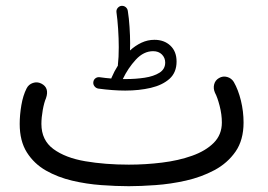

<svg xmlns="http://www.w3.org/2000/svg" viewBox="-20 -603 910 652"><path d="M296.9 -324.2Q297.9 -332.5 304.2 -337.2Q310.5 -341.8 318.4 -340.8Q338.4 -337.9 357.9 -336.4Q358.4 -337.9 358.9 -339.4Q368.2 -361.3 380.4 -380.4Q380.4 -381.8 380.4 -383.8Q383.3 -406.7 383.3 -442.9Q383.3 -472.2 381.1 -504.9Q378.9 -537.6 375.5 -561.5Q374.5 -569.8 379.6 -575.9Q384.8 -582 391.6 -583Q400.4 -584 406.7 -578.9Q413.1 -573.7 414.1 -565.4Q418 -541.5 419.9 -511.2Q421.9 -481 421.9 -456.5Q421.9 -443.8 421.4 -431.6Q439.5 -448.2 460.4 -458Q481.4 -467.8 504.4 -467.8Q537.6 -467.8 558.6 -448Q579.6 -428.2 579.6 -394Q579.6 -356.9 555.7 -335.4Q531.7 -314 492.2 -304.7Q452.6 -295.4 405.3 -295.4Q363.8 -295.4 313.5 -302.2Q305.7 -303.7 300.8 -310.1Q295.9 -316.4 296.9 -324.2ZM500 -429.2Q467.8 -429.2 441.2 -400.4Q414.6 -371.6 397 -334.5Q402.3 -334.5 407.7 -334.5Q440.9 -334.5 471.4 -339.1Q502 -343.8 521.5 -356Q541 -368.2 541 -390.6Q541 -406.7 529.8 -418Q518.6 -429.2 500 -429.2ZM46.9 -182.1Q46.9 -212.4 52.5 -245.6Q58.1 -278.8 70.3 -302.7Q77.1 -316.4 91.8 -321.3Q106.4 -326.2 120.1 -319.3Q148.4 -305.2 136.2 -269.5Q129.9 -255.4 125.2 -229.5Q120.6 -203.6 120.6 -182.1Q120.6 -127 161.4 -96.9Q202.1 -66.9 269.8 -55.4Q337.4 -43.9 417.5 -43.9Q474.1 -43.9 530 -50.8Q585.9 -57.6 632.1 -74Q678.2 -90.3 705.8 -117.9Q733.4 -145.5 733.4 -187Q733.4 -214.4 725.8 -243.7Q718.3 -272.9 710 -288.1Q703.6 -302.7 707.3 -316.7Q710.9 -330.6 723.6 -337.9Q736.8 -345.7 751.5 -341.6Q766.1 -337.4 773.9 -324.7Q789.1 -298.3 798.1 -261.5Q807.1 -224.6 807.1 -187Q807.1 -127.4 779.8 -88.1Q752.4 -48.8 708 -25.1Q663.6 -1.5 611.3 10.3Q559.1 22 508.1 25.6Q457 29.3 417.5 29.3Q374.5 29.3 324.2 25.6Q273.9 22 225.1 10.5Q176.3 -1 136 -23.9Q95.7 -46.9 71.3 -85.4Q46.9 -124 46.9 -182.1Z"/></svg>

Font: Mikhak-FD Regular
Style: FD-Regular
Weight: 400
Designer: Amin Abedi
Version: Version 3.2